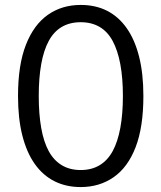

<svg xmlns="http://www.w3.org/2000/svg" viewBox="-20 -749 654 778"><path d="M307 9Q248 9 201 -14.5Q154 -38 121 -84.5Q88 -131 70.5 -200Q53 -269 53 -360Q53 -486 85 -567.5Q117 -649 174 -689Q231 -729 307 -729Q367 -729 413.5 -705.5Q460 -682 493 -635.5Q526 -589 543.5 -520Q561 -451 561 -360Q561 -234 529.5 -152.5Q498 -71 440.5 -31Q383 9 307 9ZM307 -60Q351 -60 383.5 -79.5Q416 -99 436.5 -136.5Q457 -174 467.5 -230.5Q478 -287 478 -360Q478 -433 467.5 -489Q457 -545 436.5 -583Q416 -621 383.5 -640Q351 -659 307 -659Q263 -659 230.5 -640Q198 -621 177.5 -583Q157 -545 147 -489Q137 -433 137 -360Q137 -287 147 -230.5Q157 -174 177.5 -136.5Q198 -99 230.5 -79.5Q263 -60 307 -60Z"/></svg>

Font: Mona Sans ExtraLight
Style: Regular
Weight: 400
Version: Version 2.000